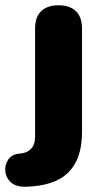

<svg xmlns="http://www.w3.org/2000/svg" viewBox="-76 -521 383 728"><path d="M23 187Q-16 188 -35 170Q-54 152 -56 128Q-58 104 -45 84.5Q-32 65 -6 62Q57 58 57 -3V-412Q57 -456 80 -478.5Q103 -501 146 -501Q189 -501 212 -478.5Q235 -456 235 -412V-20Q235 81 183.5 132.5Q132 184 23 187Z"/></svg>

Font: Chiron GoRound TC H
Style: Regular
Weight: 900
Designer: Ryoko NISHIZUKA 西塚涼子 (kana, bopomofo & ideographs); Paul D. Hunt (Latin, Greek & Cyrillic); Sandoll Communications 산돌커뮤니
Foundry: Adobe
Version: Version 1.000;hotconv 1.1.1;makeotfexe 2.6.0